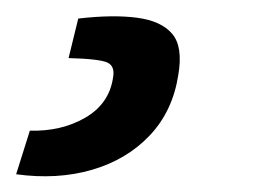

<svg xmlns="http://www.w3.org/2000/svg" viewBox="-56 17 318 238"><path d="M41 40Q84 35 114 39Q144 43 157.5 59Q171 75 165 110Q158 155 129.5 185Q101 215 58 227.5Q15 240 -36 233L-19 179Q20 180 49.5 163Q79 146 84 114Q87 99 77 94.5Q67 90 29 89Z"/></svg>

Font: Exo 2 SemiBold
Style: Italic
Weight: 600
Italic angle: -8°
Designer: Natanael Gama
Foundry: Natanael Gama
Version: Version 2.010